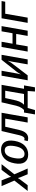

<svg xmlns="http://www.w3.org/2000/svg" viewBox="1464 -2024 690 3678"><g transform="rotate(-90 1809.0 -185.0)"><path d="M-10 0 189 -255 83 -500H193L248 -360Q250 -356 252.5 -347Q255 -338 256 -334L259 -320H263L271 -334Q285 -357 288 -360L393 -500H503L309 -255L420 0H310L250 -145Q248 -150 245.5 -159Q243 -168 242 -171L239 -185H235L227 -171Q213 -148 210 -145L100 0Z M519 -250Q542 -379 610 -444.5Q678 -510 779 -510Q879 -510 924.5 -444Q970 -378 949 -250Q926 -122 857.5 -56Q789 10 688 10Q587 10 541.5 -56Q496 -122 519 -250ZM700 -60Q752 -60 792 -105.5Q832 -151 849 -250Q882 -440 767 -440Q652 -440 619 -250Q586 -60 700 -60Z M998 10Q977 10 960 5Q953 4 945 0L961 -65H971L977 -62Q985 -60 990 -60Q1034 -60 1058 -160L1138 -500H1488L1400 0H1300L1375 -430H1220L1158 -160Q1118 10 998 10Z M1456 140 1492 -70H1542Q1558 -86 1575 -109Q1608 -157 1623 -220L1688 -500H2023L1947 -70H2012L1975 140H1895L1905 0H1580L1540 140ZM1642 -70H1847L1910 -430H1770L1723 -220Q1708 -157 1675 -109Q1658 -86 1642 -70Z M2110 0 2198 -500H2293L2240 -205L2230 -159L2224 -135H2228L2240 -159Q2254 -184 2270 -205L2503 -500H2598L2510 0H2415L2468 -306L2478 -352L2484 -376H2480Q2476 -364 2468 -352Q2451 -324 2438 -306L2205 0Z M2660 0 2748 -500H2848L2811 -290H3011L3048 -500H3148L3060 0H2960L2998 -220H2798L2760 0Z M3210 0 3298 -500H3628L3615 -430H3385L3310 0Z"/></g></svg>

Font: Scada
Style: Italic
Weight: 400
Italic angle: -10°
Designer: Jovanny Lemonad
Foundry: Jovanny Lemonad
Version: Version 4.100;PS 004.100;hotconv 1.0.88;makeotf.lib2.5.64775